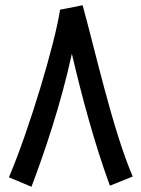

<svg xmlns="http://www.w3.org/2000/svg" viewBox="-20 -694 539 732"><path d="M100 18C148 -109 211 -292 254 -489C292 -326 340 -147 399 14L486 -21C410 -198 344 -497 295 -674L209 -657C190 -530 93 -204 14 -18Z"/></svg>

Font: Noto Sans Arabic UI XCn Md
Style: Regular
Weight: 500
Width: 2
Designer: Monotype Design Team, Nadine Chahine and Nizar Qandah
Foundry: Monotype Imaging Inc.
Version: Version 2.010